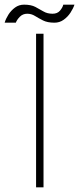

<svg xmlns="http://www.w3.org/2000/svg" viewBox="-79 -805 340 825"><path d="M76 -660H108V0H76ZM-59 -707.5Q-54 -724.5 -42.8 -742.2Q-31.5 -760 -14.5 -772.5Q2.5 -785 24.5 -785Q54.5 -785 73 -775.2Q91.5 -765.5 107.8 -755.8Q124 -746 147 -746Q167.5 -746 178.8 -759.2Q190 -772.5 193 -785H241Q235.5 -768.5 223.8 -750.5Q212 -732.5 194.5 -720Q177 -707.5 155 -707.5Q125 -707.5 105.8 -717.2Q86.5 -727 71.2 -736.5Q56 -746 38 -746Q19 -746 6.2 -733Q-6.5 -720 -11 -707.5Z"/></svg>

Font: League Spartan Thin Thin
Style: Regular
Weight: 250
Version: Version 2.002